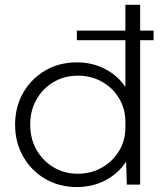

<svg xmlns="http://www.w3.org/2000/svg" viewBox="-20 -752 671 782"><path d="M550.8 0H496.6L493.7 -93.8Q461.9 -45.4 409.7 -17.8Q357.4 9.8 293 9.8Q221.2 9.8 164.3 -23.4Q107.4 -56.6 74.5 -114.3Q41.5 -171.9 41.5 -244.1Q41.5 -316.9 74.5 -374.3Q107.4 -431.6 164.3 -464.8Q221.2 -498 293 -498Q355.5 -498 407.2 -471.4Q459 -444.8 490.7 -397.9V-588.4H293V-627.4H490.7V-732.4H550.8V-627.4H605.5V-588.4H550.8ZM296.9 -44.4Q350.6 -44.4 394.5 -69.1Q438.5 -93.8 464.6 -136.5Q490.7 -179.2 490.7 -233.4V-255.4Q490.7 -309.1 464.8 -351.8Q439 -394.5 395.3 -419.2Q351.6 -443.8 297.4 -443.8Q242.2 -443.8 198 -417.7Q153.8 -391.6 128.4 -346.4Q103 -301.3 103 -244.6Q103 -187.5 128.4 -142.3Q153.8 -97.2 197.8 -70.8Q241.7 -44.4 296.9 -44.4Z"/></svg>

Font: Kumbh Sans Light
Style: Regular
Weight: 300
Version: Version 1.004